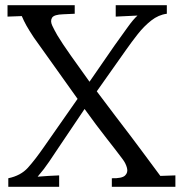

<svg xmlns="http://www.w3.org/2000/svg" viewBox="-20 -720 696 740"><path d="M12 0V-33Q60 -43 87.5 -73.5Q115 -104 149 -153L279 -339Q210 -436 171 -490.5Q132 -545 110 -576Q91 -605 81.5 -622Q72 -639 64 -658Q51 -657 37 -657Q23 -657 9 -656V-700H268V-667L224 -665Q188 -664 180.5 -651.5Q173 -639 181.5 -621Q190 -603 201 -584Q219 -554 252.5 -506.5Q286 -459 325 -405L421 -544Q447 -580 470.5 -613Q494 -646 510 -660Q489 -659 468 -658Q447 -657 426 -656V-700H623V-667Q591 -663 563 -641Q535 -619 511 -588.5Q487 -558 466 -528L353 -368Q389 -320 423.5 -274.5Q458 -229 486 -192.5Q514 -156 529 -135Q546 -112 563.5 -88.5Q581 -65 598 -42Q612 -43 627 -43Q642 -43 656 -44V0H411V-33Q450 -32 462 -43.5Q474 -55 469.5 -72.5Q465 -90 453 -106Q430 -137 391 -186.5Q352 -236 306 -300Q257 -228 207 -153Q189 -126 169.5 -97Q150 -68 125 -39Q146 -41 166.5 -42Q187 -43 208 -44V0Z"/></svg>

Font: Lora
Style: Regular
Weight: 400
Designer: Olga Karpushina, Alexei Vanyashin (Cyrillic)
Foundry: Cyreal
Version: Version 3.005; ttfautohint (v1.8.4.7-5d5b)